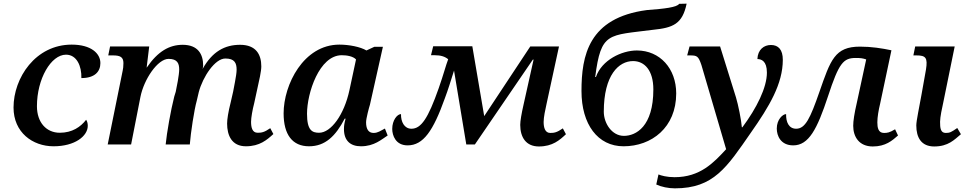

<svg xmlns="http://www.w3.org/2000/svg" viewBox="-20 -790 5275 1050"><path d="M273 10C390 10 460 -46 460 -102C460 -115 457 -127 451 -135C421 -96 375 -64 307 -64C234 -64 182 -120 182 -209C182 -359 259 -491 341 -491C400 -491 427 -428 425 -363C499 -363 529 -399 529 -445C529 -498 478 -546 372 -546C174 -546 54 -364 54 -202C54 -66 158 10 273 10Z M1475 -57 1458 -89C1425 -66 1410 -64 1389 -64C1360 -64 1353 -92 1353 -124C1353 -146 1361 -191 1370 -225L1388 -308C1397 -348 1409 -400 1409 -427C1409 -492 1380 -545 1293 -545C1209 -545 1141 -508 1088 -413C1090 -421 1091 -427 1091 -432C1091 -493 1063 -545 979 -545C906 -545 843 -509 783 -421H782L796 -536H582L572 -487H598C637 -487 655 -478 655 -445C655 -424 653 -415 651 -404L569 0H697L748 -260C767 -356 842 -468 902 -468C950 -468 960 -443 960 -410C960 -381 946 -311 941 -288L933 -262C914 -188 892 -63 886 0H1018C1023 -64 1042 -190 1056 -239L1067 -286C1089 -370 1156 -471 1213 -470C1263 -470 1274 -445 1274 -409C1274 -377 1257 -305 1255 -289L1242 -232C1228 -177 1222 -137 1222 -114C1222 -50 1247 10 1325 10C1400 10 1440 -25 1475 -57Z M1670 10C1758 10 1815 -45 1865 -141H1870C1864 -120 1861 -104 1861 -84C1861 -20 1897 10 1954 10C2027 10 2067 -28 2100 -49L2085 -87C2061 -75 2047 -63 2023 -63C1996 -63 1982 -83 1982 -121C1982 -143 1999 -205 2003 -217L2074 -534H2027L1984 -514C1951 -534 1888 -546 1836 -546C1640 -546 1531 -327 1531 -170C1531 -54 1579 10 1670 10ZM1725 -64C1687 -64 1659 -77 1659 -168C1659 -281 1726 -488 1849 -488C1878 -488 1911 -482 1927 -465L1891 -297C1862 -162 1790 -64 1725 -64Z M2927 11C3002 11 3041 -24 3075 -56L3058 -88C3025 -65 3010 -63 2989 -63C2961 -63 2953 -92 2953 -123C2953 -149 2962 -191 2969 -222L3037 -536H2880L2628 -155L2563 -537H2349L2337 -488H2357C2390 -488 2413 -481 2431 -466C2418 -432 2406 -384 2379 -307C2321 -142 2283 -86 2230 -86C2191 -86 2172 -124 2173 -166C2152 -166 2125 -132 2125 -85C2125 -49 2144 5 2209 5C2295 5 2349 -74 2413 -253C2430 -298 2446 -350 2463 -404L2530 0H2577L2894 -464H2898L2843 -217C2832 -169 2825 -128 2825 -107C2825 -40 2856 11 2927 11Z M3390 10C3544 10 3678 -93 3678 -279C3678 -415 3589 -514 3463 -514C3380 -514 3271 -462 3239 -369H3235C3267 -617 3306 -595 3551 -627C3660 -638 3712 -658 3735 -770L3694 -769C3682 -750 3613 -742 3518 -735C3198 -693 3160 -485 3160 -292C3160 -110 3249 10 3390 10ZM3392 -47C3326 -47 3282 -116 3282 -179C3282 -380 3364 -456 3442 -456C3505 -456 3553 -405 3553 -301C3553 -98 3458 -47 3392 -47Z M3671 240C3883 240 3955 125 4086 -64C4188 -209 4261 -332 4261 -463C4261 -518 4237 -544 4196 -544C4158 -544 4124 -519 4122 -467C4143 -467 4174 -457 4174 -393C4174 -311 4118 -199 4040 -94H4037C4034 -133 4017 -218 4005 -257L3918 -536H3751L3738 -487H3752C3792 -487 3799 -484 3816 -434L3951 26C3882 101 3808 179 3669 179C3627 179 3595 170 3581 164L3569 219C3597 232 3635 240 3671 240Z M4753 11C4823 11 4859 -21 4891 -49L4875 -83C4844 -64 4831 -63 4814 -63C4783 -63 4778 -92 4778 -121C4778 -150 4785 -189 4793 -222L4855 -515C4803 -526 4745 -535 4683 -535C4545 -535 4522 -462 4461 -287C4411 -143 4384 -86 4334 -86C4294 -86 4278 -122 4279 -166C4261 -166 4228 -137 4228 -87C4228 -48 4249 5 4318 5C4403 5 4449 -84 4508 -263C4568 -446 4592 -473 4660 -473C4688 -473 4699 -471 4717 -465L4666 -229C4652 -169 4646 -128 4646 -102C4646 -41 4679 11 4753 11Z M5089 11C5166 11 5199 -26 5235 -56L5215 -90C5182 -67 5174 -63 5152 -63C5123 -63 5121 -91 5121 -124C5121 -149 5132 -201 5139 -232L5201 -536H4985L4975 -487H4992C5043 -487 5054 -474 5044 -410L5019 -270C5008 -207 4991 -130 4991 -104C4991 -37 5019 11 5089 11Z"/></svg>

Font: Noto Serif Semi
Style: Italic
Weight: 600
Italic angle: -12°
Designer: Monotype Design Team
Foundry: Monotype Imaging Inc.
Version: Version 1.901